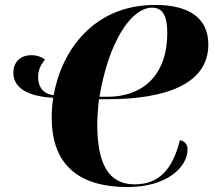

<svg xmlns="http://www.w3.org/2000/svg" viewBox="-20 -748 865 776"><path d="M608 -728C362 -729 229 -547 197 -363C156 -368 134 -395 134 -437C134 -467 147 -489 162 -508C147 -518 129 -525 107 -525C62 -525 34 -497 34 -454C34 -391 95 -358 195 -353C191 -326 189 -300 189 -273C189 -68 314 8 496 8C653 8 738 -71 738 -145C738 -165 725 -179 707 -181C677 -61 621 -3 524 -3C418 -3 374 -86 373 -243C373 -271 376 -314 380 -347H415C643 -347 822 -405 822 -568C822 -678 740 -728 608 -728ZM595 -717C637 -717 656 -685 656 -616C656 -427 540 -357 416 -357H382C419 -579 510 -717 595 -717Z"/></svg>

Font: Noto Serif Display ExtraBold
Style: Italic
Weight: 800
Italic angle: -12°
Designer: Monotype Design Team
Foundry: Monotype Imaging Inc.
Version: Version 2.009